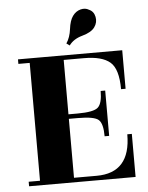

<svg xmlns="http://www.w3.org/2000/svg" viewBox="-54 -800 652 844"><g transform="rotate(-5 272.5 -378.0)"><path d="M258 -611Q275 -636 279.5 -673Q284 -710 298 -729.5Q312 -749 333 -754.5Q354 -760 370 -750Q391 -741 396 -716.5Q401 -692 386 -671Q371 -650 331 -639Q291 -628 272 -601ZM340 -20Q490 -20 490 -190H510V0H40V-20H90V-540H40V-560H500V-390H480Q480 -479 444.5 -509.5Q409 -540 330 -540H240V-300H280Q352 -300 371 -318Q390 -336 390 -390H410V-190H390Q390 -246 371 -263Q352 -280 280 -280H240V-20Z"/></g></svg>

Font: Rozha One
Style: Regular
Weight: 400
Designer: Tim Donaldson, Indian Type Foundry
Foundry: Indian Type Foundry
Version: Version 1.300;PS 1.0;hotconv 1.0.78;makeotf.lib2.5.61930; tt